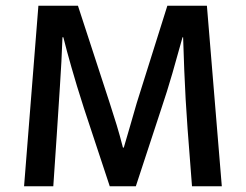

<svg xmlns="http://www.w3.org/2000/svg" viewBox="-20 -650 858 670"><path d="M114 -630H252L363 -290Q377 -247 387.5 -212.5Q398 -178 409 -135H412Q423 -171 434.5 -212Q446 -253 457 -290L564 -630H702L754 0H650Q642 -100 634.5 -201.5Q627 -303 623 -405L619 -520H617Q600 -458 581.5 -394Q563 -330 543 -271L454 0H363L273 -272Q259 -315 248.5 -350Q238 -385 229.5 -414.5Q221 -444 214 -470Q207 -496 201 -520H198Q195 -435 189 -347Q183 -259 178 -178L166 0H64Z"/></svg>

Font: Ek Mukta Medium
Style: Regular
Weight: 500
Designer: Girish Dalvi and Yashodeep Gholap
Foundry: Ek Type
Version: Version 2.538;PS 1.002;hotconv 16.6.51;makeotf.lib2.5.65220;